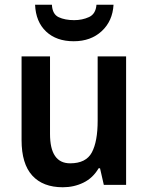

<svg xmlns="http://www.w3.org/2000/svg" viewBox="-20 -780 626 810"><path d="M512 -542V0H418L402 -70H396Q372 -29 332 -9.5Q292 10 245 10Q161 10 116 -39.5Q71 -89 71 -189V-542H191V-215Q191 -91 276 -91Q343 -91 367.5 -137Q392 -183 392 -271V-542ZM459 -760Q455 -691 409 -648.5Q363 -606 291 -606Q218 -606 174.5 -647Q131 -688 128 -760H199Q201 -720 227.5 -707.5Q254 -695 293 -695Q327 -695 355.5 -708Q384 -721 387 -760Z"/></svg>

Font: Noto Sans Gujarati SemiCondensed SemiBold
Style: Regular
Weight: 600
Width: 4
Designer: Jelle Bosma - Monotype Design Team, Universal Thirst
Foundry: Monotype Imaging Inc.
Version: Version 2.106; ttfautohint (v1.8.4.7-5d5b)